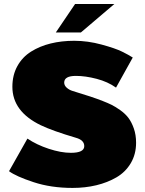

<svg xmlns="http://www.w3.org/2000/svg" viewBox="-20 -920 723 957"><path d="M258.3 -758.3 354.2 -900H550L383.3 -758.3ZM25 -66.7 116.7 -229.2Q162.5 -198.3 223.3 -178.3Q284.2 -158.3 333.3 -158.3Q400 -158.3 400 -191.7Q400 -221.7 358.3 -233.3Q242.5 -267.5 183.3 -295.8Q41.7 -364.2 41.7 -487.5Q41.7 -545.8 66.7 -590.8Q91.7 -635.8 135 -662.9Q178.3 -690 232.5 -703.3Q286.7 -716.7 350 -716.7Q417.5 -716.7 486.2 -697.9Q555 -679.2 587.9 -662.9Q620.8 -646.7 641.7 -633.3L558.3 -483.3Q517.5 -512.5 461.7 -527.1Q405.8 -541.7 358.3 -541.7Q300 -541.7 300 -508.3Q300 -494.2 312.5 -482.9Q325 -471.7 341.7 -466.7Q444.2 -435.8 491.7 -416.7Q517.5 -406.7 536.2 -397.5Q555 -388.3 579.6 -370.8Q604.2 -353.3 620 -332.5Q635.8 -311.7 647.1 -279.6Q658.3 -247.5 658.3 -208.3Q658.3 -151.7 632.1 -107.1Q605.8 -62.5 560.8 -36.2Q515.8 -10 460.4 3.3Q405 16.7 341.7 16.7Q234.2 16.7 147.1 -12.1Q60 -40.8 25 -66.7Z"/></svg>

Font: BoonTook
Style: Regular
Weight: 400
Designer: Sungsit Sawaiwan
Foundry: FontUni
Version: Version 3.0